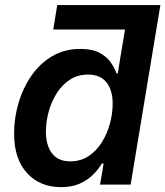

<svg xmlns="http://www.w3.org/2000/svg" viewBox="-20 -748 670 778"><path d="M549.3 -628.4H195.8L211.9 -727.5H629.9ZM227.5 10.3Q141.6 10.3 89.4 -46.9Q37.1 -104 37.1 -207Q37.1 -270 55.2 -331.1Q73.2 -392.1 107.7 -441.7Q142.1 -491.2 191.9 -520.5Q241.7 -549.8 305.7 -549.8Q354.5 -549.8 384 -533.7Q413.6 -517.6 429.4 -494.4Q445.3 -471.2 452.1 -450.2H457L502.9 -727.5H629.9L509.3 0H385.3L399.9 -85.4H392.6Q378.9 -62 356.9 -40Q335 -18.1 303.2 -3.9Q271.5 10.3 227.5 10.3ZM264.6 -94.2Q306.6 -94.2 338.6 -115.2Q370.6 -136.2 392.3 -170.9Q414.1 -205.6 425.3 -246.8Q436.5 -288.1 436.5 -328.1Q436.5 -382.8 411.4 -414.3Q386.2 -445.8 336.9 -445.8Q294.4 -445.8 262.7 -424.8Q231 -403.8 209.5 -369.6Q188 -335.4 177 -294.7Q166 -253.9 166 -213.9Q166 -160.2 190.4 -127.2Q214.8 -94.2 264.6 -94.2Z"/></svg>

Font: Inter 16pt SemiBold
Style: Italic
Weight: 600
Italic angle: -9.3988°
Version: Version 4.001;git-66647c0bb